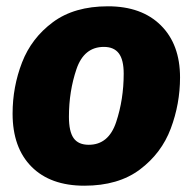

<svg xmlns="http://www.w3.org/2000/svg" viewBox="-20 -571 613 610"><path d="M20 -210Q20 -295 50 -372.5Q80 -450 148 -500.5Q216 -551 323 -551Q430 -551 491 -490.5Q552 -430 552 -325Q552 -241 522.5 -162.5Q493 -84 424.5 -32.5Q356 19 248 19Q140 19 80 -41.5Q20 -102 20 -210ZM373 -337Q373 -381 357.5 -401.5Q342 -422 310 -422Q247 -422 223 -351.5Q199 -281 199 -200Q199 -153 214 -132Q229 -111 262 -111Q325 -111 349 -183Q373 -255 373 -337Z"/></svg>

Font: Trujillo ExtraBold
Style: Italic
Weight: 800
Italic angle: -8°
Designer: Fira Sans original fonts by bBox Type GmbH, Carrois Corporate GbR, & Edenspiekermann AG / Changes by Cristiano Sobral
Foundry: Fira Sans original fonts by bBox Type GmbH, Carrois Corporate GbR, & Edenspiekermann AG / Changes by Cristiano Sobral
Version: Version 4.301;July 28, 2020;FontCreator 13.0.0.2655 64-bit